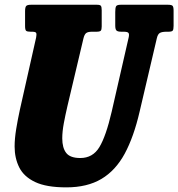

<svg xmlns="http://www.w3.org/2000/svg" viewBox="-20 -770 750 808"><path d="M331 -607.5 264 -324.5Q255 -286 248.5 -251Q242 -216 242 -188Q242 -147.5 258.8 -126.2Q275.5 -105 318 -105Q370.5 -105 398.2 -150.8Q426 -196.5 450 -300L521.5 -612.5Q524.5 -626 520.8 -631.2Q517 -636.5 500.5 -636.5H491Q475 -636.5 470 -641.8Q465 -647 465 -662.5V-719.5Q465 -736 468.2 -743Q471.5 -750 488 -750H686.5Q702 -750 706.2 -745.5Q710.5 -741 710.5 -725V-661Q710.5 -645 706.5 -640.8Q702.5 -636.5 688.5 -636.5H681Q662 -636.5 653 -631.5Q644 -626.5 640 -609L567.5 -300Q543 -194 504.8 -123.2Q466.5 -52.5 406.8 -17Q347 18.5 259 18.5Q175 18.5 127.8 -4Q80.5 -26.5 61 -65.5Q41.5 -104.5 41.5 -153.5Q41.5 -186.5 48.2 -227.5Q55 -268.5 63.5 -307.5L132 -612Q134.5 -625 132.5 -630.8Q130.5 -636.5 115 -636.5H109Q95 -636.5 90.2 -640.2Q85.5 -644 85.5 -660.5V-722.5Q85.5 -739 90 -744.5Q94.5 -750 110.5 -750H387.5Q401 -750 404.5 -745.5Q408 -741 408 -727V-658.5Q408 -645 404 -640.8Q400 -636.5 386 -636.5H367.5Q349.5 -636.5 342.2 -630.5Q335 -624.5 331 -607.5Z"/></svg>

Font: Besley* Condensed Heavy
Style: Italic
Weight: 800
Width: 3
Italic angle: -13°
Designer: Owen Earl
Foundry: indestructible type*
Version: Version 3.000; ttfautohint (v1.8.3)